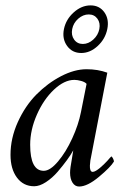

<svg xmlns="http://www.w3.org/2000/svg" viewBox="-20 -679 478 705"><path d="M267.3 -610.4Q249.5 -594.7 245.1 -572.3Q240.7 -549.8 252.2 -533.7Q263.7 -517.6 284.2 -517.6Q304.7 -517.6 322.5 -533.7Q340.3 -549.8 344.7 -572.3Q349.1 -594.7 337.6 -610.4Q326.2 -626 305.7 -626Q285.2 -626 267.3 -610.4ZM312.5 -659.2Q345.2 -659.2 363.3 -633.8Q381.3 -608.4 374 -572.3Q366.7 -536.1 338.9 -510.3Q311 -484.4 278.3 -484.4Q245.1 -484.4 226.3 -510.5Q207.5 -536.6 214.8 -572.3Q222.2 -607.9 250.7 -633.5Q279.3 -659.2 312.5 -659.2ZM297.9 -424.8Q339.4 -424.8 374 -412.1L314.5 -103.5Q313 -97.7 311.8 -89.6Q310.5 -81.5 310.1 -71.5Q309.6 -61.5 312 -54.7Q314.5 -47.9 320.3 -47.9Q325.2 -47.9 332.3 -52Q339.4 -56.2 346.4 -62Q353.5 -67.9 361.1 -75.2Q368.7 -82.5 374 -88.4Q379.4 -94.2 383.8 -99.6L388.7 -104.5Q391.1 -104.5 394.8 -97.4Q398.4 -90.3 398.4 -85.9Q386.2 -65.4 343.5 -29.8Q300.8 5.9 270.5 5.9Q255.4 5.9 246.3 -8.3Q237.3 -22.5 237.3 -44.9Q237.3 -61 244.1 -96.7Q248 -120.1 249 -127Q240.2 -110.8 225.8 -91.1Q211.4 -71.3 191.7 -48.3Q171.9 -25.4 148.7 -10.3Q125.5 4.9 105.5 4.9Q65.9 4.9 42.2 -26.9Q18.6 -58.6 18.6 -110.4Q18.6 -171.4 45.4 -230.7Q72.3 -290 113.5 -331.8Q154.8 -373.5 204.1 -399.2Q253.4 -424.8 297.9 -424.8ZM252.9 -385.7Q216.3 -385.7 178.2 -349.9Q140.1 -314 115.5 -258.1Q90.8 -202.1 90.8 -147.5Q90.8 -51.8 140.6 -51.8Q164.1 -51.8 193.1 -86.2Q222.2 -120.6 245.1 -170.7Q268.1 -220.7 277.3 -267.6L297.9 -371.1Q292 -377.9 278.1 -381.8Q264.2 -385.7 252.9 -385.7Z"/></svg>

Font: Crimson
Style: Italic
Weight: 400
Italic angle: -11°
Version: Version 0.8